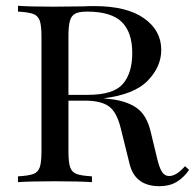

<svg xmlns="http://www.w3.org/2000/svg" viewBox="-20 -628 672 662"><path d="M632 -42Q613 -15 588.5 -0.5Q564 14 530 14Q446 14 427 -62L396 -187Q382 -243 354.5 -262Q327 -281 273 -281H216V-106Q216 -68 222 -51Q228 -34 244.5 -28Q261 -22 297 -20V0Q251 -3 170 -3Q84 -3 42 0V-20Q78 -22 94.5 -28Q111 -34 117 -51Q123 -68 123 -106V-502Q123 -540 117 -557Q111 -574 94.5 -580Q78 -586 42 -588V-608Q84 -605 164 -605L266 -606Q283 -607 305 -607Q417 -607 476.5 -565Q536 -523 536 -456Q536 -398 489.5 -350Q443 -302 337 -289Q357 -287 371 -285Q424 -277 455 -253Q486 -229 499 -176L521 -85Q529 -50 538.5 -35.5Q548 -21 563 -21Q588 -21 618 -55ZM216 -502V-301H283Q371 -301 403.5 -338.5Q436 -376 436 -445Q436 -517 399.5 -552.5Q363 -588 280 -588Q253 -588 239.5 -581Q226 -574 221 -556Q216 -538 216 -502Z"/></svg>

Font: Playfair Display SC
Style: Regular
Weight: 400
Designer: Claus Eggers Sørensen
Foundry: Claus Eggers Sørensen
Version: Version 1.200; ttfautohint (v1.6)